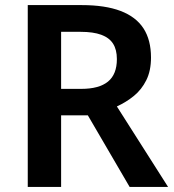

<svg xmlns="http://www.w3.org/2000/svg" viewBox="-20 -734 684 754"><path d="M301 -714Q393 -714 453.5 -691Q514 -668 543.5 -622.5Q573 -577 573 -508Q573 -456 554.5 -419Q536 -382 506 -357.5Q476 -333 439 -316L640 0H489L325 -281H220V0H89V-714ZM297 -609H220V-385H299Q369 -385 404 -413.5Q439 -442 439 -502Q439 -539 424 -562.5Q409 -586 377.5 -597.5Q346 -609 297 -609Z"/></svg>

Font: Noto Sans Syriac Eastern SemiBold
Style: Regular
Weight: 600
Designer: Patrick Giasson and the Monotype Design Team
Foundry: Monotype Imaging Inc.
Version: Version 3.001